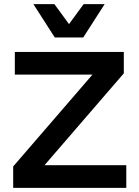

<svg xmlns="http://www.w3.org/2000/svg" viewBox="-20 -912 673 932"><path d="M593 -110V0H44V-104L429 -550H52V-660H581V-556L196 -110ZM384 -730H246L142 -892H244L315 -795L386 -892H488Z"/></svg>

Font: Work Sans SemiBold
Style: Regular
Weight: 600
Designer: Wei Huang
Foundry: Wei Huang
Version: Version 1.500